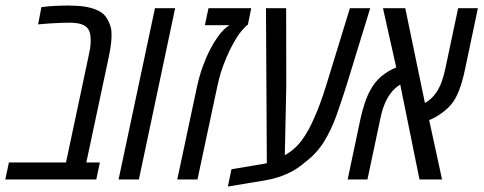

<svg xmlns="http://www.w3.org/2000/svg" viewBox="-41 -660 1778 706"><path d="M-21.5 0 -8.3 -62.5H201.7L284.2 -451.2Q288.1 -468.3 290.3 -482.4Q292.5 -496.6 292.5 -511.2Q292.5 -530.8 288.1 -543.5Q283.7 -556.2 272.5 -564Q260.7 -571.8 244.9 -574.2Q229 -576.7 216.8 -576.7Q201.2 -576.7 183.3 -575.9Q165.5 -575.2 148.2 -574.2Q130.9 -573.2 115.2 -571.8L99.1 -570.3L111.3 -633.8Q138.2 -637.2 162.1 -638.4Q186 -639.6 209.5 -639.6Q244.6 -639.6 270.3 -635.7Q295.9 -631.8 315.4 -623Q334.5 -614.7 344.7 -602.5Q355 -590.3 361.8 -572.8Q365.7 -563.5 367.4 -554.9Q369.1 -546.4 369.1 -532.2Q369.1 -517.6 367.7 -503.4Q366.2 -489.3 363.8 -475.3Q361.3 -461.4 358.4 -447.8L276.4 -62.5H326.2L313 0Z M395 0 528.8 -629.9H603L469.7 0Z M610.8 0 682.6 -337.4Q691.4 -378.9 704.1 -414.1Q716.8 -449.2 731.2 -477.1Q745.6 -504.9 759.3 -523.9Q771 -540 781.7 -550.8Q792.5 -561.5 803.2 -567.4H712.4L725.6 -629.9H882.8L870.6 -569.8Q858.9 -561 845 -543.7Q831.1 -526.4 817.9 -502.4Q811 -490.2 804.4 -476.8Q797.9 -463.4 792 -449.2Q785.6 -434.6 780.8 -421.4Q775.9 -408.2 771.7 -395.3Q767.6 -382.3 763.9 -367.4Q760.3 -352.5 756.3 -334L685.1 0Z M796.9 25.9 810.1 -37.6 923.3 -56.6Q934.1 -58.6 944.1 -60.5Q954.1 -62.5 964.4 -64.5L940.4 -22L937 -629.9H1011.2L1011.7 -345.2L1006.3 -89.4Q1043.5 -109.9 1069.1 -144.8Q1094.7 -179.7 1114.7 -227.1Q1124 -247.1 1135.5 -278.1Q1147 -309.1 1158.7 -346.7L1245.6 -629.9H1320.3L1234.4 -350.1Q1215.3 -289.1 1196.3 -235.8Q1177.2 -182.6 1150.6 -139.4Q1124 -96.2 1082.5 -64.9Q1053.7 -39.1 1017.1 -22Q980.5 -4.9 932.6 3.4Z M1237.3 0 1284.7 -224.1Q1290.5 -251 1299.6 -278.8Q1308.6 -306.6 1320.8 -328.6Q1336.9 -358.4 1360.1 -378.4Q1383.3 -398.4 1416 -412.1L1367.2 -629.9H1449.2L1521.5 -281.2Q1533.7 -288.1 1543.9 -297.4Q1554.2 -306.6 1563 -319.8Q1573.7 -335 1581.8 -356Q1589.8 -377 1595.7 -403.8L1643.6 -629.9H1716.3L1668 -400.9Q1658.7 -356.9 1646.5 -326.2Q1634.3 -295.4 1617.7 -275.4Q1607.4 -263.2 1593.8 -252.2Q1580.1 -241.2 1565.4 -232.4Q1550.8 -223.6 1537.1 -218.3L1584.5 0H1501.5L1430.7 -349.1Q1419.4 -342.3 1409.9 -333.3Q1400.4 -324.2 1392.6 -313Q1380.4 -295.9 1371.6 -273.2Q1362.8 -250.5 1356.9 -220.7L1310.1 0Z"/></svg>

Font: Open Sans Condensed
Style: Italic
Weight: 400
Width: 3
Italic angle: -12°
Designer: Monotype Design Team
Foundry: Monotype Imaging Inc.
Version: Version 3.000